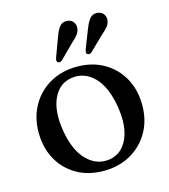

<svg xmlns="http://www.w3.org/2000/svg" viewBox="-103 -753 745 846"><g transform="rotate(-15 269.0 -329.5)"><path d="M270.5 -463.5Q339.5 -463.5 392.5 -433Q445.5 -402.5 475.2 -349Q505 -295.5 505 -225.5Q505 -157 474.8 -103.8Q444.5 -50.5 390.8 -19.8Q337 11 267 11Q197.5 11 144.8 -19.2Q92 -49.5 62.2 -103.2Q32.5 -157 32.5 -227Q32.5 -295 62.8 -348.5Q93 -402 146.8 -432.8Q200.5 -463.5 270.5 -463.5ZM304.5 -31.5Q361 -40.5 387.5 -98.2Q414 -156 399 -246.5Q383.5 -340.5 338.8 -385.5Q294 -430.5 234.5 -421.5Q176.5 -412.5 150.2 -354.8Q124 -297 139 -206.5Q154.5 -113 200 -67.8Q245.5 -22.5 304.5 -31.5ZM224.5 -612.5Q233.5 -638.5 245.5 -654.5Q257.5 -670.5 278.5 -669.5Q296 -669.5 306.5 -657.8Q317 -646 316.5 -631Q316 -614.5 306.8 -601.2Q297.5 -588 281 -574L214 -507.5Q203 -498 194 -504.5Q189.5 -508 189.8 -513.2Q190 -518.5 192 -525ZM361.5 -613.5Q371.5 -639.5 383.8 -655Q396 -670.5 417 -669Q434.5 -668.5 444.8 -656.5Q455 -644.5 454 -629Q452.5 -612.5 442.8 -599.8Q433 -587 416.5 -573.5L349 -508Q337 -499 328.5 -506Q324.5 -509.5 325 -514.8Q325.5 -520 327.5 -526.5Z"/></g></svg>

Font: Fraunces 72pt Soft
Style: Regular
Weight: 400
Version: Version 1.000;[b76b70a41]